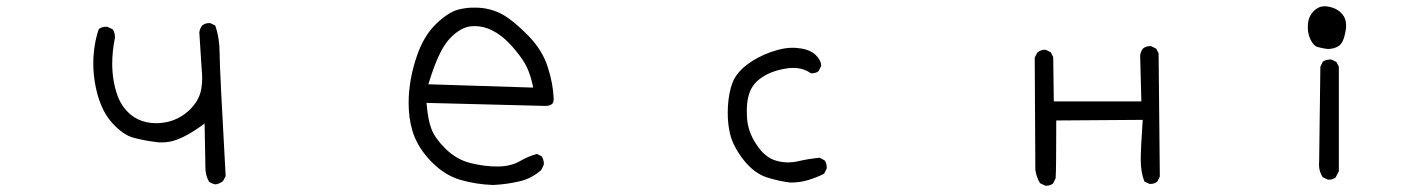

<svg xmlns="http://www.w3.org/2000/svg" viewBox="-20 -591 4540 619"><path d="M707.5 -23.4Q688 -372.1 688 -420.2Q688 -468.3 673.8 -508.8L658.7 -516.1Q656.7 -516.6 655.3 -516.6Q641.1 -516.6 631.8 -508.8Q624.5 -499.5 622.6 -486.8L630.4 -364.7Q631.8 -352.1 631.8 -339.4Q631.8 -317.4 627.4 -296.9Q619.6 -264.2 590.8 -236.3Q561.5 -208.5 523.4 -198.7Q502 -193.8 484.4 -193.8Q417 -193.8 378.9 -245.1Q366.7 -261.7 359.4 -281.2Q341.8 -329.6 341.8 -385.7Q341.8 -424.3 350.1 -466.8Q350.6 -469.2 350.6 -471.7Q350.6 -485.8 343.3 -496.6L326.7 -504.4Q324.7 -504.9 323.2 -504.9Q309.1 -504.9 298.8 -497.6Q284.7 -460.4 281.2 -405.8Q280.8 -396 280.8 -386.5Q280.8 -377 281.2 -367.7Q281.7 -358.4 282.7 -348.6Q283.7 -338.9 285.2 -329.1Q299.3 -240.2 342.8 -193.4Q376.5 -156.7 408.7 -147.5Q441.9 -138.2 481.4 -133.3Q491.7 -131.8 497.6 -131.8Q516.1 -131.8 528.8 -134.5Q541.5 -137.2 552.7 -141.6Q586.9 -154.8 627 -183.6L639.6 -192.9L642.1 -59.6V-52.2Q642.1 -25.9 653.8 -5.4Q663.1 1.5 674.8 3.4Q688.5 1.5 699.2 -7.3Z M1510.7 -506.8Q1539.1 -506.8 1566.4 -493.2Q1595.7 -478.5 1620.8 -452.4Q1646 -426.3 1666.3 -396Q1686.5 -365.7 1696.8 -319.3L1698.7 -308.6L1360.8 -319.3L1364.3 -329.6Q1395 -429.2 1429.2 -465.8Q1463.9 -502.9 1499 -506.3Q1504.9 -506.8 1510.7 -506.8ZM1512.2 -566.4Q1505.9 -566.4 1497.8 -566.2Q1489.7 -565.9 1478 -564.2Q1466.3 -562.5 1455.6 -559.6Q1423.3 -550.3 1384.8 -512.7Q1346.2 -475.1 1324.2 -411.1Q1297.4 -333.5 1297.4 -258.8Q1297.4 -210.4 1309.6 -169.4Q1325.7 -114.7 1373.5 -66.9Q1415 -25.9 1462.4 -11.7Q1513.7 3.4 1569.3 5.4Q1613.3 3.4 1654.3 -6.3Q1693.4 -15.1 1724.6 -42.5L1732.9 -59.1Q1733.4 -61 1733.4 -64.9Q1733.4 -68.8 1731.7 -75Q1730 -81.1 1726.1 -87.4L1710.9 -94.7Q1682.6 -86.9 1656.7 -71.8Q1626.5 -54.2 1583.7 -54.2Q1541 -54.2 1496.6 -65.4Q1451.2 -76.7 1415 -112.8Q1382.3 -145.5 1371.1 -174.8Q1359.9 -204.1 1356 -250.5L1355 -259.3Q1737.8 -249.5 1737.8 -249.5Q1756.3 -249.5 1762.2 -258.8Q1765.1 -263.7 1765.1 -272.5Q1763.2 -321.8 1745.6 -376Q1728 -430.2 1682.6 -476.6Q1636.7 -523.4 1601.6 -543.5Q1560.5 -566.4 1512.2 -566.4Z M2627.4 -379.4Q2627.4 -396 2610.4 -413.1Q2590.8 -432.6 2551.8 -436Q2544.4 -437 2534.2 -437Q2523.9 -437 2510.7 -435.1Q2489.3 -431.6 2466.8 -423.8Q2420.9 -407.7 2386.7 -381.3Q2353.5 -355 2341.8 -325.2Q2329.6 -293.9 2326.7 -247.6Q2326.2 -236.8 2326.2 -226.1Q2326.2 -191.4 2333.5 -160.2Q2342.8 -120.1 2377 -75.7Q2411.1 -32.7 2451.2 -19.5Q2492.7 -6.3 2528.8 -2.4Q2558.6 -2.4 2586.2 -10.7Q2613.8 -19 2637.2 -31.2L2645 -47.4Q2645.5 -49.3 2645.5 -52Q2645.5 -54.7 2644.5 -59.1Q2643.6 -67.4 2638.2 -74.2L2622.6 -82.5Q2583.5 -78.6 2551.8 -70.8Q2536.1 -67.4 2520.5 -67.4Q2501 -67.4 2481.4 -73.2Q2445.8 -83.5 2418.5 -125.5Q2391.1 -166 2388.2 -212.4Q2387.7 -222.7 2387.7 -233.4Q2387.7 -281.7 2404.8 -309.6Q2417 -329.6 2439.9 -343.8Q2472.7 -364.3 2518.1 -370.6Q2527.8 -372.1 2537.1 -372.1Q2569.8 -372.1 2593.8 -355Q2595.2 -354.5 2597.9 -354.5Q2600.6 -354.5 2604.5 -355.5Q2612.8 -356.4 2619.1 -361.8L2627.4 -378.4Q2627.4 -378.9 2627.4 -379.4Z M3352.5 7.8Q3366.2 7.8 3375 0.5L3383.3 -16.1Q3385.3 -40 3385.3 -194.3V-202.6L3664.1 -204.6Q3657.7 -113.8 3657.7 -75.2Q3657.7 -36.6 3669.4 -5.9L3685.1 1.5Q3687 2 3688.5 2Q3702.1 2 3710.9 -5.4L3719.2 -21.5L3715.3 -418.9L3707.5 -434.1L3691.9 -441.9Q3689.9 -442.4 3688.5 -442.4Q3674.3 -442.4 3665 -434.6Q3657.7 -425.3 3655.8 -412.6L3659.7 -264.2H3377.4L3375.5 -407.2L3367.7 -422.4L3352.1 -430.2Q3350.6 -430.7 3349.1 -430.7Q3335 -430.7 3324.2 -421.4L3315.9 -405.3L3317.9 -43.5Q3321.3 -19.5 3333 -0.5L3349.1 7.3Q3351.1 7.8 3352.5 7.8Z M4319.8 -508.3Q4319.8 -530.3 4308.6 -543.9Q4292.5 -564 4264.2 -569.3Q4256.8 -570.8 4250.5 -570.8Q4231 -570.8 4215.8 -555.7Q4199.2 -539.1 4196.8 -514.2Q4196.3 -508.8 4196.3 -502.9Q4196.3 -475.6 4210 -454.6Q4217.8 -442.9 4226.6 -439.9Q4241.7 -435.1 4260.3 -433.1Q4282.7 -433.1 4297.4 -443.8Q4311.5 -454.1 4317.9 -489.7Q4319.8 -499.5 4319.8 -508.3ZM4263.7 -11.7Q4277.3 -11.7 4286.1 -19L4296.4 -39.1V-376L4288.6 -391.1L4272.9 -398.9Q4271 -399.4 4268.3 -399.4Q4265.6 -399.4 4261.7 -398.4Q4252.9 -397.5 4244.6 -392.1L4236.8 -376L4232.9 -71.3Q4232.4 -65.9 4232.4 -60.5Q4232.4 -38.1 4244.1 -20L4260.3 -12.2Q4262.2 -11.7 4263.7 -11.7Z"/></svg>

Font: NaikaiFont
Style: Light
Weight: 300
Version: Version 1.89